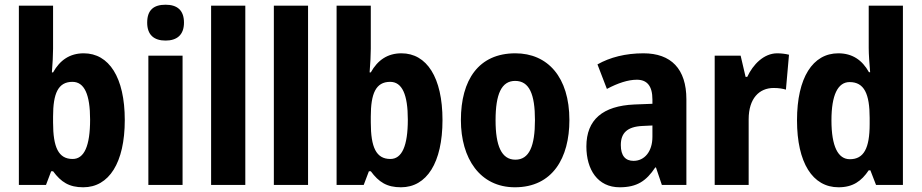

<svg xmlns="http://www.w3.org/2000/svg" viewBox="-20 -784 3908 814"><path d="M205 -577V-760H60V0H175L197 -58H205C239 -12 273 10 333 10C442 10 509 -94 509 -275C509 -456 442 -558 335 -558C276 -558 234 -529 205 -477H200C203 -516 205 -550 205 -577ZM287 -437C338 -437 362 -383 362 -277C362 -165 337 -110 288 -110C228 -110 205 -159 205 -265V-290C205 -387 226 -437 287 -437Z M682 -764C632 -764 604 -742 604 -688C604 -636 633 -612 682 -612C730 -612 760 -636 760 -688C760 -741 731 -764 682 -764ZM754 -548H609V0H754Z M1020 0V-760H875V0Z M1286 0V-760H1141V0Z M1552 -577V-760H1407V0H1522L1544 -58H1552C1586 -12 1620 10 1680 10C1789 10 1856 -94 1856 -275C1856 -456 1789 -558 1682 -558C1623 -558 1581 -529 1552 -477H1547C1550 -516 1552 -550 1552 -577ZM1634 -437C1685 -437 1709 -383 1709 -277C1709 -165 1684 -110 1635 -110C1575 -110 1552 -159 1552 -265V-290C1552 -387 1573 -437 1634 -437Z M2394 -275C2394 -457 2302 -558 2165 -558C2009 -558 1934 -445 1934 -275C1934 -112 2015 10 2163 10C2323 10 2394 -115 2394 -275ZM2081 -274C2081 -385 2106 -441 2164 -441C2224 -441 2248 -385 2248 -275C2248 -165 2224 -107 2165 -107C2106 -107 2081 -166 2081 -274Z M2708 -558C2632 -558 2566 -541 2513 -511L2553 -407C2600 -432 2643 -446 2680 -446C2723 -446 2746 -420 2746 -362V-344L2669 -341C2536 -335 2466 -277 2466 -163C2466 -65 2514 10 2607 10C2681 10 2720 -17 2758 -74H2761L2786 0H2890V-363C2890 -492 2825 -558 2708 -558ZM2704 -250 2746 -252V-204C2746 -141 2712 -102 2666 -102C2632 -102 2612 -123 2612 -169C2612 -220 2639 -247 2704 -250Z M3275 -558C3218 -558 3172 -510 3148 -458H3141L3120 -548H3010V0H3154V-278C3154 -367 3199 -411 3260 -411C3282 -411 3299 -408 3312 -404L3325 -552C3309 -556 3291 -558 3275 -558Z M3535 10C3596 10 3632 -16 3663 -62H3670L3694 0H3808V-760H3663V-580C3663 -553 3666 -515 3669 -478H3664C3635 -530 3593 -558 3534 -558C3426 -558 3359 -455 3359 -274C3359 -94 3425 10 3535 10ZM3583 -109C3533 -109 3505 -163 3505 -274C3505 -381 3532 -436 3582 -436C3644 -436 3667 -386 3667 -284V-258C3667 -155 3642 -109 3583 -109Z"/></svg>

Font: Noto Sans Bengali Condensed
Style: Bold
Weight: 700
Width: 3
Designer: Joana Ranito - Universal Thirst; Jelle Bosma - Monotype Design Team
Foundry: Universal Thirst ehf.
Version: Version 3.000